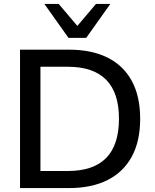

<svg xmlns="http://www.w3.org/2000/svg" viewBox="-20 -958 791 978"><path d="M82 0V-705H331Q447 -705 528 -664.5Q609 -624 651.5 -545.5Q694 -467 694 -353Q694 -239 651.5 -160.5Q609 -82 528 -41Q447 0 331 0ZM186 -87H325Q456 -87 521 -153.5Q586 -220 586 -353Q586 -486 520.5 -552Q455 -618 325 -618H186ZM329 -765 206 -938H279L374 -826L469 -938H542L419 -765Z"/></svg>

Font: Nunito Sans 12pt SemiBold
Style: Regular
Weight: 600
Designer: Vernon Adams
Foundry: Vernon Adams
Version: Version 3.101;gftools[0.9.27]